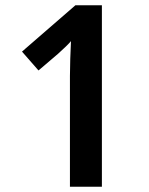

<svg xmlns="http://www.w3.org/2000/svg" viewBox="-20 -806 569 733"><path d="M369 -93V-786H268L64 -609L127 -537L202 -601C222 -619 243 -639 251 -649C249 -608 247 -555 247 -516V-93Z"/></svg>

Font: Noto Sans Kannada UI SemiCondensed SemiBold
Style: Regular
Weight: 600
Width: 4
Designer: Jelle Bosma - Monotype Design Team
Foundry: Monotype Imaging Inc.
Version: Version 2.006